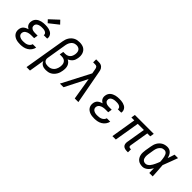

<svg xmlns="http://www.w3.org/2000/svg" viewBox="150 -1938 3299 3299"><g transform="rotate(45 1800.0 -288.0)"><path d="M252 8Q225 8 198.5 5Q172 2 147.5 -6.5Q123 -15 102 -30Q81 -45 67.5 -66Q54 -87 49.5 -113.5Q45 -140 50 -167Q53 -187 63 -207Q73 -227 90.5 -241Q108 -255 128 -264.5Q148 -274 169 -280Q152 -288 137.5 -301Q123 -314 114.5 -331Q106 -348 104 -368Q102 -388 106 -408Q109 -430 120 -451Q131 -472 148.5 -487.5Q166 -503 187.5 -513Q209 -523 230.5 -528.5Q252 -534 274 -536Q296 -538 318 -538Q342 -538 365.5 -536Q389 -534 410.5 -528Q432 -522 452 -511.5Q472 -501 486 -484.5Q500 -468 507 -445.5Q514 -423 510 -400Q509 -398 508.5 -396Q508 -394 508 -392H425Q425 -393 425.5 -394Q426 -395 426 -396Q428 -408 423.5 -419.5Q419 -431 410.5 -439Q402 -447 391 -452Q380 -457 368 -460Q356 -463 343.5 -463.5Q331 -464 318 -464Q305 -464 292 -463.5Q279 -463 266 -460Q253 -457 240 -452.5Q227 -448 215.5 -440Q204 -432 196.5 -420Q189 -408 187 -395Q185 -382 188 -368.5Q191 -355 199 -345Q207 -335 218 -328.5Q229 -322 241.5 -318.5Q254 -315 268 -313.5Q282 -312 295 -312H357L345 -239H283Q268 -239 253 -238Q238 -237 222.5 -233.5Q207 -230 192.5 -224.5Q178 -219 164.5 -209.5Q151 -200 142.5 -186Q134 -172 132 -157Q129 -142 132.5 -127.5Q136 -113 145 -102Q154 -91 166.5 -84Q179 -77 193 -72.5Q207 -68 222 -67Q237 -66 252 -66Q274 -66 296.5 -69Q319 -72 340.5 -81.5Q362 -91 379 -109Q396 -127 401 -149H484Q477 -112 453.5 -79.5Q430 -47 396.5 -27Q363 -7 325.5 0.5Q288 8 252 8ZM328 -585 281 -635 438 -781 497 -719Z M604 205 729 -545Q733 -571 741.5 -596.5Q750 -622 764.5 -646Q779 -670 800 -689.5Q821 -709 845.5 -721.5Q870 -734 897 -738.5Q924 -743 950 -743Q977 -743 1004 -737.5Q1031 -732 1053.5 -719Q1076 -706 1092 -685Q1108 -664 1116 -639Q1124 -614 1125 -586Q1126 -558 1121 -531Q1117 -508 1109.5 -486Q1102 -464 1087 -445Q1072 -426 1052 -412Q1032 -398 1010 -389Q1036 -377 1055 -356.5Q1074 -336 1083.5 -309.5Q1093 -283 1093.5 -253.5Q1094 -224 1089 -194Q1089 -194 1089 -194Q1089 -194 1089 -194V-193Q1085 -167 1077 -141.5Q1069 -116 1054.5 -92Q1040 -68 1020 -48Q1000 -28 975.5 -15Q951 -2 924.5 3Q898 8 872 8Q850 8 828 4Q806 0 787 -10.5Q768 -21 754.5 -37.5Q741 -54 734 -74L688 205ZM851 -65Q870 -65 889 -68.5Q908 -72 925.5 -81Q943 -90 958 -104Q973 -118 983 -135Q993 -152 999 -170.5Q1005 -189 1008 -207Q1012 -234 1010 -261.5Q1008 -289 993.5 -311Q979 -333 954.5 -343Q930 -353 902 -353H853L866 -426H914Q929 -426 944 -429Q959 -432 973 -439Q987 -446 999 -457Q1011 -468 1019 -481.5Q1027 -495 1031.5 -510Q1036 -525 1039 -539Q1043 -563 1041 -587.5Q1039 -612 1027.5 -631Q1016 -650 994 -660Q972 -670 948 -670Q931 -670 913.5 -666Q896 -662 880.5 -652.5Q865 -643 852.5 -629Q840 -615 831.5 -599Q823 -583 818 -566.5Q813 -550 810 -533L749 -163Q745 -142 751 -121.5Q757 -101 772.5 -88Q788 -75 809 -70Q830 -65 851 -65Z M1210 0 1479 -518 1463 -606Q1463 -606 1463 -606Q1463 -606 1463 -606Q1461 -617 1457.5 -628Q1454 -639 1446.5 -647Q1439 -655 1428 -658.5Q1417 -662 1405 -662H1356V-735H1405Q1423 -735 1440.5 -733.5Q1458 -732 1474 -725.5Q1490 -719 1502.5 -708Q1515 -697 1523.5 -683Q1532 -669 1536.5 -652.5Q1541 -636 1544 -619L1659 0H1571L1504 -405L1298 0Z M2052 8Q2025 8 1998.5 5Q1972 2 1947.5 -6.5Q1923 -15 1902 -30Q1881 -45 1867.5 -66Q1854 -87 1849.5 -113.5Q1845 -140 1850 -167Q1853 -187 1863 -207Q1873 -227 1890.5 -241Q1908 -255 1928 -264.5Q1948 -274 1969 -280Q1952 -288 1937.5 -301Q1923 -314 1914.5 -331Q1906 -348 1904 -368Q1902 -388 1906 -408Q1909 -430 1920 -451Q1931 -472 1948.5 -487.5Q1966 -503 1987.5 -513Q2009 -523 2030.5 -528.5Q2052 -534 2074 -536Q2096 -538 2118 -538Q2142 -538 2165.5 -536Q2189 -534 2210.5 -528Q2232 -522 2252 -511.5Q2272 -501 2286 -484.5Q2300 -468 2307 -445.5Q2314 -423 2310 -400Q2309 -398 2308.5 -396Q2308 -394 2308 -392H2225Q2225 -393 2225.5 -394Q2226 -395 2226 -396Q2228 -408 2223.5 -419.5Q2219 -431 2210.5 -439Q2202 -447 2191 -452Q2180 -457 2168 -460Q2156 -463 2143.5 -463.5Q2131 -464 2118 -464Q2105 -464 2092 -463.5Q2079 -463 2066 -460Q2053 -457 2040 -452.5Q2027 -448 2015.5 -440Q2004 -432 1996.5 -420Q1989 -408 1987 -395Q1985 -382 1988 -368.5Q1991 -355 1999 -345Q2007 -335 2018 -328.5Q2029 -322 2041.5 -318.5Q2054 -315 2068 -313.5Q2082 -312 2095 -312H2157L2145 -239H2083Q2068 -239 2053 -238Q2038 -237 2022.5 -233.5Q2007 -230 1992.5 -224.5Q1978 -219 1964.5 -209.5Q1951 -200 1942.5 -186Q1934 -172 1932 -157Q1929 -142 1932.5 -127.5Q1936 -113 1945 -102Q1954 -91 1966.5 -84Q1979 -77 1993 -72.5Q2007 -68 2022 -67Q2037 -66 2052 -66Q2074 -66 2096.5 -69Q2119 -72 2140.5 -81.5Q2162 -91 2179 -109Q2196 -127 2201 -149H2284Q2277 -112 2253.5 -79.5Q2230 -47 2196.5 -27Q2163 -7 2125.5 0.5Q2088 8 2052 8Z M2842 8Q2818 8 2795 1.5Q2772 -5 2756.5 -20.5Q2741 -36 2736.5 -60Q2732 -84 2736 -108L2794 -457H2645L2569 0H2486L2561 -457H2490L2502 -530H2961L2948 -457H2877L2819 -108Q2818 -99 2819 -91Q2820 -83 2825 -77Q2830 -71 2838 -68.5Q2846 -66 2855 -66H2872V8Z M3221 8Q3192 8 3164 1Q3136 -6 3114.5 -22.5Q3093 -39 3079 -63Q3065 -87 3059 -114.5Q3053 -142 3054.5 -171.5Q3056 -201 3060 -230L3079 -340Q3083 -365 3090.5 -390Q3098 -415 3111.5 -438.5Q3125 -462 3144.5 -481.5Q3164 -501 3187.5 -514Q3211 -527 3237 -532.5Q3263 -538 3288 -538Q3315 -538 3339.5 -527.5Q3364 -517 3381 -497.5Q3398 -478 3408.5 -454Q3419 -430 3425 -405Q3436 -436 3446.5 -467.5Q3457 -499 3467 -530H3551Q3525 -462 3500 -393.5Q3475 -325 3448 -257Q3454 -193 3457.5 -128.5Q3461 -64 3465 0H3382Q3381 -29 3381 -57.5Q3381 -86 3381 -114Q3367 -91 3351 -69.5Q3335 -48 3315 -30.5Q3295 -13 3270.5 -2.5Q3246 8 3221 8ZM3221 -66Q3243 -66 3263 -78.5Q3283 -91 3297.5 -108.5Q3312 -126 3323.5 -146Q3335 -166 3344.5 -186.5Q3354 -207 3362.5 -227.5Q3371 -248 3379 -269Q3378 -289 3376 -309Q3374 -329 3371 -348.5Q3368 -368 3363 -387.5Q3358 -407 3349.5 -424Q3341 -441 3325 -452.5Q3309 -464 3288 -464Q3272 -464 3255 -460Q3238 -456 3224 -445.5Q3210 -435 3198.5 -421.5Q3187 -408 3179.5 -392.5Q3172 -377 3167.5 -360.5Q3163 -344 3160 -328L3142 -218Q3139 -201 3138 -183.5Q3137 -166 3138.5 -149.5Q3140 -133 3145.5 -117Q3151 -101 3161.5 -89Q3172 -77 3188 -71.5Q3204 -66 3221 -66Z"/></g></svg>

Font: Iosevka Slab Extended Oblique
Style: Regular
Weight: 400
Width: 7
Italic angle: -9°
Monospace: yes
Designer: Belleve Invis
Foundry: Belleve Invis
Version: Version 11.1.0; ttfautohint (v1.8.3)